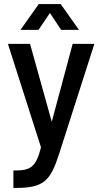

<svg xmlns="http://www.w3.org/2000/svg" viewBox="-20 -726 492 946"><path d="M46 200H59C197 200 229 163 271 33L445 -510H338L235 -126L128 -510H19L182 0C158 95 132 113 59 114H46ZM81 -579H170L226 -662L281 -579H369L279 -706H171Z"/></svg>

Font: Vanilla Cream DemiBold
Style: Regular
Weight: 600
Designer: Jeremy Tribby, Jinavaṁso
Foundry: Tribby Type
Version: Version 1.422;Glyphs 3.1.2 (3151)